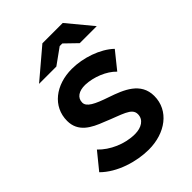

<svg xmlns="http://www.w3.org/2000/svg" viewBox="-213 -821 934 934"><g transform="rotate(-45 254.5 -354.0)"><path d="M252 12C365 12 455 -53 455 -154C455 -247 371 -280 295 -306C221 -331 184 -350 184 -379C184 -412 212 -431 256 -430C311 -428 375 -403 411 -365L481 -452C430 -501 341 -531 264 -531C154 -531 69 -467 69 -368C69 -292 130 -261 193 -237C280 -200 336 -191 336 -148C336 -110 302 -89 257 -89C188 -89 117 -121 73 -167L3 -81C65 -19 168 12 252 12ZM497 -592 391 -720H251L100 -592H219L301 -651H319L380 -592Z"/></g></svg>

Font: Fixel Display SemiBold
Style: Italic
Weight: 600
Italic angle: -10°
Designer: AlfaBravo + MacPaw
Foundry: Kyrylo Tkachov, Marchela Mozhyna, Serhii Makarenko, Maria Weinstein, Zakhar Kryvoshyya
Version: Version 1.210;Glyphs 3.2 (3217)